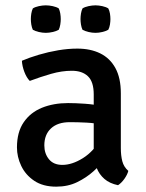

<svg xmlns="http://www.w3.org/2000/svg" viewBox="-20 -686 547 719"><path d="M43.5 -134Q43.5 -191.5 68.8 -228.2Q94 -265 137.2 -282.5Q180.5 -300 235 -300Q263 -300 298.2 -297.5Q333.5 -295 364 -288V-218.5Q337.5 -225 304 -226.8Q270.5 -228.5 241.5 -228.5Q196 -228.5 171 -205.2Q146 -182 146 -141.5Q146 -111 163.2 -89.8Q180.5 -68.5 213.5 -68.5Q250 -68.5 290.5 -93.8Q331 -119 359 -168.5L375 -90Q357 -69 330.5 -45Q304 -21 269.2 -4Q234.5 13 190.5 13Q141 13 108.2 -9Q75.5 -31 59.5 -64.8Q43.5 -98.5 43.5 -134ZM460.5 -46Q457 -32 445.8 -16.2Q434.5 -0.5 422 7.5Q390.5 1 371 -16Q351.5 -33 342.2 -56.8Q333 -80.5 331 -107V-332.5Q331 -379.5 309.5 -400.2Q288 -421 249 -421Q211.5 -421 171.5 -409.5Q131.5 -398 91.5 -383Q79.5 -395 71.2 -416.8Q63 -438.5 62 -458.5Q90 -470.5 125.5 -481Q161 -491.5 198.2 -497.8Q235.5 -504 269.5 -504Q319 -504 355.5 -486Q392 -468 412.2 -431Q432.5 -394 432.5 -336.5V-131.5Q432.5 -103.5 438 -82.2Q443.5 -61 460.5 -46ZM95.5 -614.5Q95.5 -624 97.2 -635Q99 -646 103 -654.5Q111.5 -660 125.5 -663Q139.5 -666 151.5 -666Q163.5 -666 177.5 -663Q191.5 -660 200 -654.5Q204 -646 205.8 -635Q207.5 -624 207.5 -614.5Q207.5 -605.5 205.8 -594.2Q204 -583 200 -574.5Q191.5 -569.5 177.5 -566.2Q163.5 -563 151.5 -563Q139.5 -563 125.5 -566.2Q111.5 -569.5 103 -574.5Q99 -583 97.2 -594.2Q95.5 -605.5 95.5 -614.5ZM281.5 -614.5Q281.5 -624 283.2 -635Q285 -646 289 -654.5Q297.5 -660 311.5 -663Q325.5 -666 337.5 -666Q349.5 -666 363.2 -663Q377 -660 385.5 -654.5Q390 -646 391.8 -635Q393.5 -624 393.5 -614.5Q393.5 -605.5 391.8 -594.2Q390 -583 385.5 -574.5Q377 -569.5 363.2 -566.2Q349.5 -563 337.5 -563Q325.5 -563 311.5 -566.2Q297.5 -569.5 289 -574.5Q285 -583 283.2 -594.2Q281.5 -605.5 281.5 -614.5Z"/></svg>

Font: Signika Light
Style: Regular
Weight: 400
Version: Version 2.003;gftools[0.9.32]